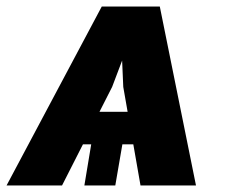

<svg xmlns="http://www.w3.org/2000/svg" viewBox="-25 -568 705 588"><path d="M318.4 -301.8 165 0H-4.9L286.6 -547.9H411.6ZM405.3 0 352.5 -301.8 341.8 -547.9H464.4L575.2 0ZM522.5 -225.6 505.4 -126H107.9L125 -225.6ZM356.9 -167.5 328.1 0H233.4L261.2 -167.5Z"/></svg>

Font: Inter Tight ExtraBold
Style: Italic
Weight: 800
Italic angle: -9.39999°
Designer: Rasmus Andersson
Foundry: rsms
Version: Version 3.004